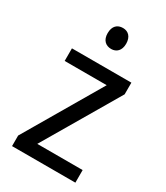

<svg xmlns="http://www.w3.org/2000/svg" viewBox="-184 -818 778 898"><g transform="rotate(30 204.5 -369.0)"><path d="M208 -738C178 -738 157 -720 157 -681C157 -644 178 -625 208 -625C236 -625 257 -644 257 -681C257 -719 236 -738 208 -738ZM376 0V-68H131L369 -473V-536H48V-468H275L34 -57V0Z"/></g></svg>

Font: Noto Sans Armenian SemiCondensed
Style: Regular
Weight: 400
Width: 4
Designer: Monotype Design Team
Foundry: Monotype Imaging Inc.
Version: Version 2.008